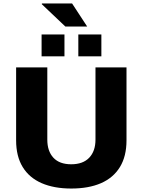

<svg xmlns="http://www.w3.org/2000/svg" viewBox="-20 -1076 823 1108"><path d="M391 12Q292 12 220.5 -19Q149 -50 111 -112Q73 -174 73 -266V-687H253V-270Q253 -204 288 -166Q323 -128 391 -128Q459 -128 495 -166Q531 -204 531 -270V-687H710V-266Q710 -174 672 -112Q634 -50 563 -19Q492 12 391 12ZM220 -751V-877H352V-751ZM432 -751V-877H565V-751ZM483 -923H357L221 -1052L222 -1056H396Z"/></svg>

Font: Archivo SemiBold ExtraBold
Style: Regular
Weight: 800
Version: Version 2.001